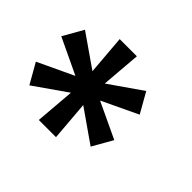

<svg xmlns="http://www.w3.org/2000/svg" viewBox="-109 -611 764 764"><g transform="rotate(45 273.0 -228.5)"><path d="M262.2 -288.6 399.9 -384.3 448.2 -299.3 296.9 -227.5 448.2 -156.2 399.9 -71.3 262.2 -167.5 275.9 -0.5H179.2L192.9 -167.5L55.2 -71.3L6.8 -156.2L158.2 -227.5L6.8 -299.3L55.2 -384.3L192.9 -288.6L179.2 -455.6H275.9Z"/></g></svg>

Font: Anonymous Pro
Style: Bold
Weight: 700
Monospace: yes
Designer: Mark Simonson
Version: Version 1.003